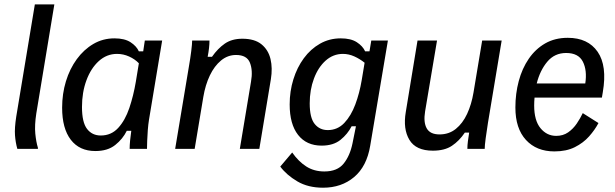

<svg xmlns="http://www.w3.org/2000/svg" viewBox="-20 -687 2840 886"><path d="M60 0Q51.7 -29.2 49.2 -62.5Q46.7 -95.8 55 -149.2L140.8 -666.7H230.8L147.5 -163.3Q139.2 -109.2 142.9 -70.4Q146.7 -31.7 155 -5V0Z M420 10Q346.7 10 306.7 -42.1Q266.7 -94.2 266.7 -190Q266.7 -254.2 284.2 -311.7Q301.7 -369.2 334.2 -413.8Q366.7 -458.3 410.8 -484.2Q455 -510 508.3 -510Q555 -510 582.5 -492.1Q610 -474.2 620.8 -450H640.8L648.3 -500H728.3L667.5 -134.2Q664.2 -114.2 662.1 -87.5Q660 -60.8 659.2 -37.1Q658.3 -13.3 658.3 0H578.3Q578.3 -16.7 580.4 -39.2Q582.5 -61.7 585.8 -83.3H565Q546.7 -45.8 511.7 -17.9Q476.7 10 420 10ZM445 -61.7Q493.3 -61.7 525.4 -96.7Q557.5 -131.7 576.7 -188.3Q595.8 -245 606.7 -309.2L620.8 -395Q602.5 -414.2 575.8 -426.2Q549.2 -438.3 520 -438.3Q472.5 -438.3 435.8 -405Q399.2 -371.7 378.8 -316.2Q358.3 -260.8 358.3 -193.3Q358.3 -122.5 381.7 -92.1Q405 -61.7 445 -61.7Z M788.3 0 851.7 -380Q858.3 -417.5 862.5 -451.2Q866.7 -485 866.7 -500H946.7Q946.7 -484.2 944.6 -465.4Q942.5 -446.7 938.3 -425H958.3Q985 -463.3 1017.5 -485.8Q1050 -508.3 1098.3 -508.3Q1155 -508.3 1186.7 -482.5Q1218.3 -456.7 1228.3 -414.6Q1238.3 -372.5 1230 -321.7L1176.7 0H1086.7L1138.3 -310Q1147.5 -361.7 1133.3 -397.5Q1119.2 -433.3 1069.2 -433.3Q1030.8 -433.3 1000 -407.9Q969.2 -382.5 948.3 -338.8Q927.5 -295 918.3 -240L878.3 0Z M1470.8 179.2Q1401.7 179.2 1352.1 150Q1302.5 120.8 1273.3 81.7L1328.3 16.7Q1357.5 58.3 1393.3 81.2Q1429.2 104.2 1476.7 104.2Q1536.7 104.2 1565.8 67.9Q1595 31.7 1606.7 -25.8L1622.5 -104.2H1602.5Q1584.2 -68.3 1551.3 -41.7Q1518.3 -15 1464.2 -15Q1394.2 -15 1355.4 -64.6Q1316.7 -114.2 1316.7 -205Q1316.7 -265.8 1333.8 -320.8Q1350.8 -375.8 1382.1 -418.3Q1413.3 -460.8 1456.7 -485.4Q1500 -510 1552.5 -510Q1599.2 -510 1626.7 -492.1Q1654.2 -474.2 1665 -450H1685L1693.3 -500H1770L1688.3 -14.2Q1672.5 80.8 1614.2 130Q1555.8 179.2 1470.8 179.2ZM1492.5 -86.7Q1537.5 -86.7 1568.8 -119.6Q1600 -152.5 1619.6 -205Q1639.2 -257.5 1649.2 -317.5L1662.5 -397.5Q1640.8 -415 1615 -426.7Q1589.2 -438.3 1562.5 -438.3Q1517.5 -438.3 1482.9 -407.5Q1448.3 -376.7 1428.8 -324.6Q1409.2 -272.5 1409.2 -210Q1409.2 -143.3 1432.1 -115Q1455 -86.7 1492.5 -86.7Z M1977.5 8.3Q1899.2 8.3 1869.2 -41.7Q1839.2 -91.7 1852.5 -170L1906.7 -500H1996.7L1941.7 -173.3Q1933.3 -122.5 1949.2 -94.6Q1965 -66.7 2008.3 -66.7Q2051.7 -66.7 2083.3 -92.1Q2115 -117.5 2135.4 -161.2Q2155.8 -205 2165 -260L2205 -500H2295L2231.7 -120Q2225.8 -82.5 2221.2 -48.8Q2216.7 -15 2216.7 0H2136.7Q2136.7 -16.7 2139.2 -35.4Q2141.7 -54.2 2145 -75H2125Q2099.2 -36.7 2065.4 -14.2Q2031.7 8.3 1977.5 8.3Z M2538.3 11.7Q2455.8 11.7 2407.1 -41.2Q2358.3 -94.2 2358.3 -190.8Q2358.3 -255 2373.8 -312.9Q2389.2 -370.8 2420 -415.8Q2450.8 -460.8 2495.8 -486.7Q2540.8 -512.5 2600 -512.5Q2693.3 -512.5 2737.9 -447.9Q2782.5 -383.3 2761.7 -261.7L2757.5 -236.7H2446.7Q2445 -218.3 2445 -200Q2445 -130.8 2474.2 -95.4Q2503.3 -60 2546.7 -60Q2578.3 -60 2601.7 -76.2Q2625 -92.5 2641.7 -117.1Q2658.3 -141.7 2669.2 -165L2741.7 -119.2Q2725 -87.5 2698.3 -57.5Q2671.7 -27.5 2632.5 -7.9Q2593.3 11.7 2538.3 11.7ZM2592.5 -442.5Q2539.2 -442.5 2505.4 -402.1Q2471.7 -361.7 2456.7 -301.7H2680.8Q2690 -362.5 2669.6 -402.5Q2649.2 -442.5 2592.5 -442.5Z"/></svg>

Font: Familjen Grotesk GF
Style: Italic
Weight: 400
Designer: Anders Wikstroem, Jonas Baeckman, Matilda Gysing, Kristian Moeller
Foundry: Familjen STHML AB
Version: Version 2.000; Beta; Release 4; Build 6